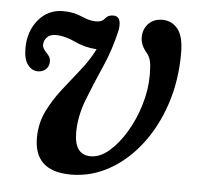

<svg xmlns="http://www.w3.org/2000/svg" viewBox="-40 -483 551 534"><g transform="rotate(5 235.0 -216.5)"><path d="M452.5 -354Q452.5 -277.5 430.5 -211.5Q408.5 -145.5 370 -96Q331.5 -46.5 281.8 -19Q232 8.5 176.5 8.5Q71.5 8.5 73.5 -89Q74.5 -128 90.5 -160.5Q106.5 -193 129.8 -223Q153 -253 177 -282.8Q201 -312.5 217.5 -345Q184 -347 155.2 -360.8Q126.5 -374.5 100.5 -374.5Q85.5 -374.5 76.8 -365.8Q68 -357 68 -343.5Q68 -335.5 78.5 -324Q84.5 -318 87.8 -312.5Q91 -307 91 -299.5Q91 -286 82 -277.8Q73 -269.5 60 -269.5Q43.5 -269.5 31.8 -284.5Q20 -299.5 20 -330.5Q20 -378 46.8 -410.2Q73.5 -442.5 116 -442.5Q145 -442.5 167.8 -432.2Q190.5 -422 209 -422Q225.5 -422 233.2 -432.2Q241 -442.5 255.5 -442.5Q280 -442.5 274 -404Q262 -349.5 239.8 -299.2Q217.5 -249 199.2 -201.8Q181 -154.5 181 -109.5Q181 -47 227 -47Q252.5 -47 277.8 -68.5Q303 -90 324.2 -125.2Q345.5 -160.5 358.2 -202.8Q371 -245 371 -286.5Q371 -310.5 368.2 -323.8Q365.5 -337 357.5 -346.5Q339.5 -367.5 339.5 -389Q339.5 -412 354 -427.2Q368.5 -442.5 393 -442.5Q419 -442.5 435.8 -422Q452.5 -401.5 452.5 -354Z"/></g></svg>

Font: Fraunces 144pt SuperSoft
Style: Italic
Weight: 400
Italic angle: -16°
Version: Version 1.000;[b76b70a41]